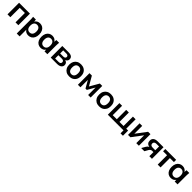

<svg xmlns="http://www.w3.org/2000/svg" viewBox="820 -3107 5916 5916"><g transform="rotate(45 3777.5 -149.5)"><path d="M71 0V-505H544V0H420V-409H195V0Z M690 216V-379Q690 -410 688 -442Q686 -474 682 -505H803L812 -422Q832 -465 877 -490Q922 -515 979 -515Q1046 -515 1096 -483.5Q1146 -452 1174 -393.5Q1202 -335 1202 -253Q1202 -171 1174 -112Q1146 -53 1096 -21.5Q1046 10 979 10Q924 10 880.5 -13.5Q837 -37 815 -77V216ZM944 -86Q1004 -86 1040 -127.5Q1076 -169 1076 -253Q1076 -337 1040 -378Q1004 -419 944 -419Q885 -419 849 -378Q813 -337 813 -253Q813 -169 849 -127.5Q885 -86 944 -86Z M1519 10Q1453 10 1403 -21.5Q1353 -53 1325 -112Q1297 -171 1297 -253Q1297 -335 1325 -393.5Q1353 -452 1403 -483.5Q1453 -515 1519 -515Q1576 -515 1621 -490Q1666 -465 1687 -421L1696 -505H1816Q1813 -474 1810.5 -442Q1808 -410 1808 -379V0H1684L1683 -76Q1661 -36 1617 -13Q1573 10 1519 10ZM1554 -86Q1613 -86 1649 -127.5Q1685 -169 1685 -253Q1685 -337 1649 -378Q1613 -419 1554 -419Q1495 -419 1459 -378Q1423 -337 1423 -253Q1423 -169 1458.5 -127.5Q1494 -86 1554 -86Z M1954 0V-505H2223Q2318 -505 2362 -470.5Q2406 -436 2406 -373Q2406 -334 2384 -305Q2362 -276 2324 -262Q2373 -250 2398.5 -218.5Q2424 -187 2424 -141Q2424 -76 2374 -38Q2324 0 2232 0ZM2070 -296H2208Q2248 -296 2270 -313.5Q2292 -331 2292 -363Q2292 -395 2270 -412Q2248 -429 2208 -429H2070ZM2070 -77H2219Q2310 -77 2310 -148Q2310 -219 2219 -219H2070Z M2765 10Q2687 10 2630 -22Q2573 -54 2541.5 -113Q2510 -172 2510 -253Q2510 -334 2541.5 -392.5Q2573 -451 2630 -483Q2687 -515 2765 -515Q2843 -515 2900.5 -483Q2958 -451 2989.5 -392.5Q3021 -334 3021 -253Q3021 -172 2989.5 -113Q2958 -54 2900.5 -22Q2843 10 2765 10ZM2765 -86Q2824 -86 2859 -127.5Q2894 -169 2894 -253Q2894 -337 2859 -378Q2824 -419 2765 -419Q2706 -419 2671 -378Q2636 -337 2636 -253Q2636 -169 2671 -127.5Q2706 -86 2765 -86Z M3139 0V-505H3243L3417 -203L3591 -505H3695V0H3585V-325L3446 -82H3388L3249 -325V0Z M4069 10Q3991 10 3934 -22Q3877 -54 3845.5 -113Q3814 -172 3814 -253Q3814 -334 3845.5 -392.5Q3877 -451 3934 -483Q3991 -515 4069 -515Q4147 -515 4204.5 -483Q4262 -451 4293.5 -392.5Q4325 -334 4325 -253Q4325 -172 4293.5 -113Q4262 -54 4204.5 -22Q4147 10 4069 10ZM4069 -86Q4128 -86 4163 -127.5Q4198 -169 4198 -253Q4198 -337 4163 -378Q4128 -419 4069 -419Q4010 -419 3975 -378Q3940 -337 3940 -253Q3940 -169 3975 -127.5Q4010 -86 4069 -86Z M5126 130V0H4443V-505H4560V-96H4738V-505H4854V-96H5032V-505H5149V-96H5231V130Z M5323 0V-505H5436V-163L5693 -505H5796V0H5683V-342L5426 0Z M5896 0 5973 -133Q6003 -184 6049 -202Q5986 -213 5953 -250.5Q5920 -288 5920 -350Q5920 -424 5969.5 -464.5Q6019 -505 6115 -505H6366V0H6252V-178H6195Q6164 -178 6140.5 -161Q6117 -144 6101 -117L6035 0ZM6139 -259H6252V-424H6139Q6088 -424 6062.5 -402Q6037 -380 6037 -342Q6037 -302 6062.5 -280.5Q6088 -259 6139 -259Z M6617 0V-407H6444V-505H6915V-407H6741V0Z M7191 10Q7125 10 7075 -21.5Q7025 -53 6997 -112Q6969 -171 6969 -253Q6969 -335 6997 -393.5Q7025 -452 7075 -483.5Q7125 -515 7191 -515Q7248 -515 7293 -490Q7338 -465 7359 -421L7368 -505H7488Q7485 -474 7482.5 -442Q7480 -410 7480 -379V0H7356L7355 -76Q7333 -36 7289 -13Q7245 10 7191 10ZM7226 -86Q7285 -86 7321 -127.5Q7357 -169 7357 -253Q7357 -337 7321 -378Q7285 -419 7226 -419Q7167 -419 7131 -378Q7095 -337 7095 -253Q7095 -169 7130.5 -127.5Q7166 -86 7226 -86Z"/></g></svg>

Font: MulishBold
Style: Bold
Weight: 700
Designer: Vernon Adams
Foundry: Vernon Adams
Version: Version 3.602; ttfautohint (v1.8.3)